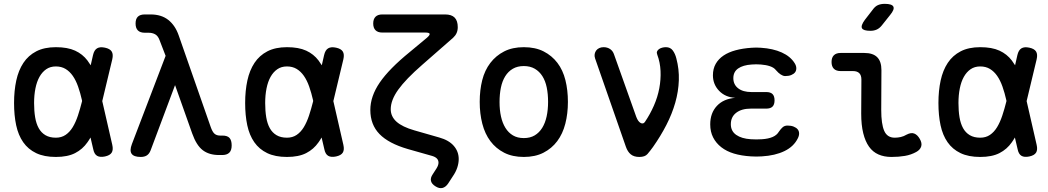

<svg xmlns="http://www.w3.org/2000/svg" viewBox="-20 -805 5440 997"><path d="M563 -53Q569 -27 560 -12.5Q551 2 525 7.5Q499 13 484 4Q469 -5 464 -31L450 -91Q442 -77 434 -66Q409 -30 370 -10Q331 10 270 10Q209 10 167.5 -10Q126 -30 100.5 -66.5Q75 -103 64 -154.5Q53 -206 53 -270Q53 -334 64.5 -387Q76 -440 101.5 -478.5Q127 -517 168.5 -538.5Q210 -560 270 -560Q331 -560 370 -542Q409 -524 434 -491Q443 -479 451 -466L463 -519Q469 -545 484 -554Q499 -563 525 -557.5Q551 -552 560 -537.5Q569 -523 563 -497L511 -280ZM406 -283Q397 -323 385.5 -355.5Q374 -388 358 -411Q342 -434 320.5 -447Q299 -460 270 -460Q241 -460 220 -445.5Q199 -431 185 -406Q171 -381 164 -346Q157 -311 157 -270Q157 -229 162.5 -196Q168 -163 181 -139.5Q194 -116 216 -103Q238 -90 270 -90Q299 -90 320.5 -104.5Q342 -119 357.5 -144.5Q373 -170 384.5 -204.5Q396 -239 406 -279Z M762 -24Q755 -6 742.5 2Q730 10 711 10Q675 10 663.5 -6.5Q652 -23 665 -57L840 -515L808 -598Q800 -619 785.5 -627Q771 -635 751 -635H732Q708 -635 696 -647Q684 -659 684 -683Q684 -707 696 -718.5Q708 -730 732 -730H762Q818 -730 854 -701.5Q890 -673 908 -621L1074 -146Q1083 -120 1094 -110.5Q1105 -101 1123 -101H1135Q1161 -101 1172 -88.5Q1183 -76 1183 -50Q1183 -24 1170.5 -12Q1158 0 1134 0H1117Q1066 0 1033 -25Q1000 -50 978 -112L889 -363Z M1763 -53Q1769 -27 1760 -12.5Q1751 2 1725 7.5Q1699 13 1684 4Q1669 -5 1664 -31L1650 -91Q1642 -77 1634 -66Q1609 -30 1570 -10Q1531 10 1470 10Q1409 10 1367.5 -10Q1326 -30 1300.5 -66.5Q1275 -103 1264 -154.5Q1253 -206 1253 -270Q1253 -334 1264.5 -387Q1276 -440 1301.5 -478.5Q1327 -517 1368.5 -538.5Q1410 -560 1470 -560Q1531 -560 1570 -542Q1609 -524 1634 -491Q1643 -479 1651 -466L1663 -519Q1669 -545 1684 -554Q1699 -563 1725 -557.5Q1751 -552 1760 -537.5Q1769 -523 1763 -497L1711 -280ZM1606 -283Q1597 -323 1585.5 -355.5Q1574 -388 1558 -411Q1542 -434 1520.5 -447Q1499 -460 1470 -460Q1441 -460 1420 -445.5Q1399 -431 1385 -406Q1371 -381 1364 -346Q1357 -311 1357 -270Q1357 -229 1362.5 -196Q1368 -163 1381 -139.5Q1394 -116 1416 -103Q1438 -90 1470 -90Q1499 -90 1520.5 -104.5Q1542 -119 1557.5 -144.5Q1573 -170 1584.5 -204.5Q1596 -239 1606 -279Z M2333 -609 2172 -468Q2087 -394 2048 -339.5Q2009 -285 2009 -238Q2009 -200 2039 -173Q2069 -146 2132 -128L2261 -91Q2311 -77 2336.5 -47.5Q2362 -18 2362 21Q2362 42 2354.5 65Q2347 88 2331 111L2307 148Q2294 167 2277.5 171Q2261 175 2242 163Q2222 151 2218 135Q2214 119 2227 100L2247 69Q2252 61 2254.5 53.5Q2257 46 2257 40Q2257 27 2249 18.5Q2241 10 2225 5L2098 -31Q1998 -60 1950.5 -109Q1903 -158 1903 -234Q1903 -305 1952 -376.5Q2001 -448 2108 -535L2197 -609Q2213 -623 2211 -629.5Q2209 -636 2188 -636H1965Q1942 -636 1930 -648Q1918 -660 1918 -683Q1918 -706 1930 -718Q1942 -730 1965 -730H2291Q2325 -730 2341 -713.5Q2357 -697 2357 -664Q2357 -647 2351 -633.5Q2345 -620 2333 -609Z M2700 10Q2641 10 2598 -12Q2555 -34 2526.5 -72Q2498 -110 2484.5 -162.5Q2471 -215 2471 -276Q2471 -337 2484 -388.5Q2497 -440 2526 -478Q2555 -516 2598 -538Q2641 -560 2700 -560Q2760 -560 2803 -538Q2846 -516 2874.5 -478.5Q2903 -441 2916 -389Q2929 -337 2929 -276Q2929 -215 2915.5 -162.5Q2902 -110 2873.5 -72Q2845 -34 2802 -12Q2759 10 2700 10ZM2700 -88Q2733 -88 2756.5 -102Q2780 -116 2795.5 -141Q2811 -166 2818.5 -200.5Q2826 -235 2826 -276Q2826 -317 2819 -351Q2812 -385 2796.5 -409.5Q2781 -434 2757 -448Q2733 -462 2700 -462Q2667 -462 2643 -448Q2619 -434 2603.5 -409Q2588 -384 2581 -350Q2574 -316 2574 -275Q2574 -234 2581.5 -200Q2589 -166 2604.5 -141Q2620 -116 2643.5 -102Q2667 -88 2700 -88Z M3230 -43 3070 -502Q3066 -514 3068 -524.5Q3070 -535 3076 -543Q3082 -551 3092 -555.5Q3102 -560 3114 -560Q3134 -560 3148.5 -550Q3163 -540 3169 -521L3284 -198Q3293 -174 3306.5 -166.5Q3320 -159 3329 -172Q3356 -212 3375.5 -256.5Q3395 -301 3403.5 -346.5Q3412 -392 3410 -436.5Q3408 -481 3393 -521Q3389 -531 3392 -538Q3395 -545 3402 -550Q3409 -555 3418.5 -557.5Q3428 -560 3438 -560Q3461 -560 3473.5 -543Q3486 -526 3492 -502Q3507 -446 3505 -388Q3503 -330 3486.5 -272Q3470 -214 3440.5 -156.5Q3411 -99 3371 -42Q3355 -20 3342 -5Q3329 10 3300 10Q3272 10 3255.5 -3.5Q3239 -17 3230 -43Z M4107 -476Q4115 -463 4115 -450.5Q4115 -438 4108.5 -429.5Q4102 -421 4089 -415.5Q4076 -410 4057 -410Q4051 -410 4045 -412.5Q4039 -415 4033.5 -418.5Q4028 -422 4022 -427.5Q4016 -433 4009 -441Q3999 -454 3978.5 -461Q3958 -468 3931 -470Q3918 -471 3906.5 -471Q3895 -471 3883 -470Q3838 -467 3813 -449.5Q3788 -432 3788 -399Q3788 -366 3813 -346.5Q3838 -327 3882 -327H3959Q3981 -327 3991.5 -316.5Q4002 -306 4002 -284Q4002 -262 3991.5 -251.5Q3981 -241 3959 -241H3879Q3831 -241 3803 -219.5Q3775 -198 3775 -160Q3775 -124 3803 -104.5Q3831 -85 3879 -82Q3893 -81 3907.5 -81Q3922 -81 3936 -82Q3969 -84 3991.5 -93.5Q4014 -103 4025 -122Q4030 -129 4035 -135Q4040 -141 4045 -145Q4050 -149 4056 -151Q4062 -153 4070 -153Q4088 -153 4101.5 -147.5Q4115 -142 4122 -133.5Q4129 -125 4129.5 -113Q4130 -101 4123 -87Q4102 -44 4053.5 -20.5Q4005 3 3936 7Q3922 8 3907.5 8Q3893 8 3879 7Q3830 4 3791.5 -7.5Q3753 -19 3725.5 -40.5Q3698 -62 3683 -91.5Q3668 -121 3668 -159Q3668 -218 3702.5 -255Q3737 -292 3798 -297Q3746 -300 3714 -333.5Q3682 -367 3682 -414Q3682 -448 3696.5 -473.5Q3711 -499 3737 -516.5Q3763 -534 3800 -544Q3837 -554 3883 -557Q3895 -558 3906.5 -558Q3918 -558 3931 -557Q3994 -553 4039.5 -532.5Q4085 -512 4107 -476Z M4556 -234Q4556 -161 4571.5 -125.5Q4587 -90 4626 -90Q4642 -90 4657.5 -93.5Q4673 -97 4688 -106Q4711 -118 4727.5 -111.5Q4744 -105 4756 -84Q4769 -62 4763.5 -44.5Q4758 -27 4738 -16Q4711 -1 4679 4.5Q4647 10 4609 10Q4571 10 4541.5 -3Q4512 -16 4492.5 -43.5Q4473 -71 4462.5 -113.5Q4452 -156 4452 -215L4453 -392Q4453 -414 4442 -425Q4431 -436 4409 -436H4345Q4322 -436 4310 -448Q4298 -460 4298 -483Q4298 -506 4310 -518Q4322 -530 4345 -530H4468Q4513 -530 4535 -508Q4557 -486 4557 -441ZM4559 -673Q4547 -658 4532.5 -651.5Q4518 -645 4500 -645Q4463 -645 4456 -658.5Q4449 -672 4471 -702L4512 -755Q4524 -772 4539 -778.5Q4554 -785 4574 -785Q4612 -785 4619 -770.5Q4626 -756 4602 -727Z M5363 -53Q5369 -27 5360 -12.5Q5351 2 5325 7.5Q5299 13 5284 4Q5269 -5 5264 -31L5250 -91Q5242 -77 5234 -66Q5209 -30 5170 -10Q5131 10 5070 10Q5009 10 4967.5 -10Q4926 -30 4900.5 -66.5Q4875 -103 4864 -154.5Q4853 -206 4853 -270Q4853 -334 4864.5 -387Q4876 -440 4901.5 -478.5Q4927 -517 4968.5 -538.5Q5010 -560 5070 -560Q5131 -560 5170 -542Q5209 -524 5234 -491Q5243 -479 5251 -466L5263 -519Q5269 -545 5284 -554Q5299 -563 5325 -557.5Q5351 -552 5360 -537.5Q5369 -523 5363 -497L5311 -280ZM5206 -283Q5197 -323 5185.5 -355.5Q5174 -388 5158 -411Q5142 -434 5120.5 -447Q5099 -460 5070 -460Q5041 -460 5020 -445.5Q4999 -431 4985 -406Q4971 -381 4964 -346Q4957 -311 4957 -270Q4957 -229 4962.5 -196Q4968 -163 4981 -139.5Q4994 -116 5016 -103Q5038 -90 5070 -90Q5099 -90 5120.5 -104.5Q5142 -119 5157.5 -144.5Q5173 -170 5184.5 -204.5Q5196 -239 5206 -279Z"/></svg>

Font: Maple Mono NL Medium
Style: Regular
Weight: 500
Monospace: yes
Designer: subframe7536
Version: Version 7.000